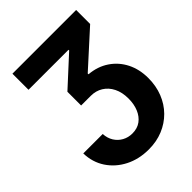

<svg xmlns="http://www.w3.org/2000/svg" viewBox="-262 -860 1207 1207"><g transform="rotate(-45 342.0 -256.5)"><path d="M29.8 -58.1H202.6Q204.6 -19.5 222.9 9.8Q241.2 39.1 271 55.4Q300.8 71.8 337.4 71.8Q381.3 71.8 411.9 49.6Q442.4 27.3 458.7 -11.7Q475.1 -50.8 475.1 -100.6Q475.1 -156.7 454.8 -197Q434.6 -237.3 399.4 -259Q364.3 -280.8 318.8 -280.8H233.4V-402.8L424.8 -578.6V-584.5H69.3V-727.5H635.7V-603L404.8 -393.6V-386.7Q480 -380.4 536.1 -342.5Q592.3 -304.7 623.3 -243.4Q654.3 -182.1 654.3 -103.5Q654.3 -34.2 631.1 24.4Q607.9 83 565.7 125.7Q523.4 168.5 466.1 192.1Q408.7 215.8 339.4 215.8Q252 215.8 182.6 180.4Q113.3 145 72.5 83.3Q31.7 21.5 29.8 -58.1Z"/></g></svg>

Font: Inter 18pt ExtraBold
Style: Regular
Weight: 800
Designer: Rasmus Andersson
Foundry: rsms
Version: Version 4.001;git-66647c0bb